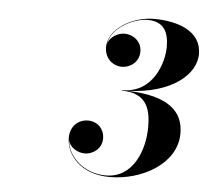

<svg xmlns="http://www.w3.org/2000/svg" viewBox="-41 -955 598 549"><g transform="rotate(5 258.0 -681.0)"><path d="M483.5 -592.5C483.5 -656 440 -697 323.5 -701C451 -706 516.5 -766 516.5 -823.5C516.5 -890 447 -912.5 380 -912.5C317.5 -912.5 250 -872.5 250 -820C250 -788 274 -768 300 -768C322.5 -768 349 -784.5 349 -816C349 -844.5 325 -863 300 -863C280.5 -863 258 -850 252 -830C260 -878 323.5 -908 362 -908C409.5 -908 423 -877 423 -835.5C423 -792.5 397 -701.5 306.5 -701.5V-700C382 -700 390 -647 390 -602.5C390 -537 360 -454.5 281 -454.5C221 -454.5 172.5 -495.5 168 -545.5C172.5 -526.5 193.5 -512 215.5 -512C241 -512 264.5 -531.5 264.5 -558.5C264.5 -587.5 243.5 -606.5 217.5 -606.5C189 -606.5 166.5 -585.5 166.5 -553C166.5 -505 208 -451 293 -451C385 -451 483.5 -505.5 483.5 -592.5Z"/></g></svg>

Font: Bodoni* 96pt
Style: Bold Italic
Weight: 700
Italic angle: -13°
Version: Version 2.3